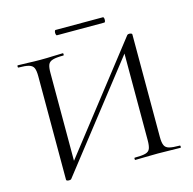

<svg xmlns="http://www.w3.org/2000/svg" viewBox="-110 -861 989 985"><g transform="rotate(-15 384.5 -368.5)"><path d="M168.8 -53.2 618.6 -629.6Q621.6 -633.4 629.6 -633.4Q634.8 -633.4 639.7 -631.5Q644.6 -629.6 644.6 -626.4V-81Q644.6 -52 651 -37Q657.4 -22 676.3 -17Q695.2 -12 732.2 -12Q735.2 -12 735.2 -6Q735.2 0 732.2 0Q708.6 0 677.5 -1Q646.4 -2 612.8 -2Q576.4 -2 546.5 -1Q516.6 0 493 0Q490 0 490 -6Q490 -12 493 -12Q531.4 -12 549.8 -17Q568.2 -22 574.1 -37Q580 -52 580 -81V-570L599.4 -566.2L149.6 9.4Q146.6 13.2 137.8 13.2Q132.4 13.2 127.6 11.7Q122.8 10.2 122.8 6.2V-544Q122.8 -573 116.5 -587.5Q110.2 -602 91.2 -607.5Q72.2 -613 35.2 -613Q33 -613 33 -619Q33 -625 35.2 -625Q59.6 -625 90.7 -623.5Q121.8 -622 154.6 -622Q192 -622 221.5 -623.5Q251 -625 275.2 -625Q277.4 -625 277.4 -619Q277.4 -613 275.2 -613Q237.6 -613 218.5 -607.5Q199.4 -602 193.4 -587.5Q187.4 -573 187.4 -544V-49.4ZM269.8 -721.8Q266.2 -721.8 264.5 -728.9Q262.8 -736 264.5 -743Q266.2 -750 269.8 -750H520.8Q525.4 -750 526.7 -743Q528 -736 526.7 -728.9Q525.4 -721.8 520.8 -721.8Z"/></g></svg>

Font: Cormorant Infant Light
Style: Regular
Weight: 300
Designer: Christian Thalmann (Catharsis Fonts)
Foundry: Catharsis Fonts
Version: Version 4.001